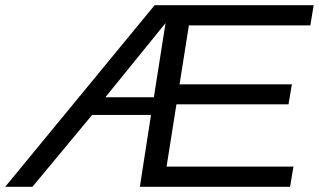

<svg xmlns="http://www.w3.org/2000/svg" viewBox="-60 -720 1229 740"><path d="M479 0 522 -277H295L65 0H-40L536 -700H1149L1136 -622H668L632 -395H1065L1052 -318H620L582 -78H1071L1058 0ZM346 -345H533L578 -631Z"/></svg>

Font: Georama Extended
Style: Italic
Weight: 400
Width: 7
Italic angle: -9°
Designer: Jean-Baptiste Levee
Foundry: Production Type
Version: Version 1.000